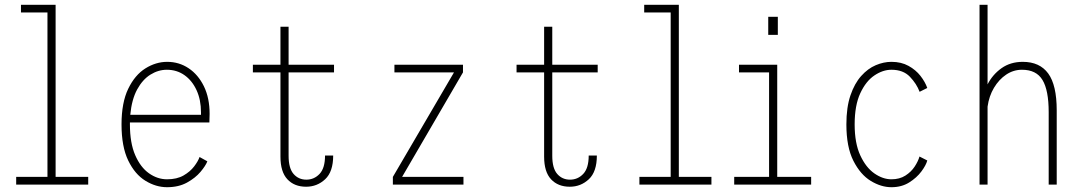

<svg xmlns="http://www.w3.org/2000/svg" viewBox="-20 -770 4540 801"><path d="M47.5 0V-32H178V-718H67.5V-750H212V-32H348V0Z M677 11Q630.5 11 586.8 -15.8Q543 -42.5 515 -100.2Q487 -158 487 -251Q487 -342 515 -399.8Q543 -457.5 586.8 -484.8Q630.5 -512 677.5 -512Q727 -512 767 -485.2Q807 -458.5 830.8 -409.8Q854.5 -361 854.5 -295Q854.5 -276 853.5 -259H522Q522 -255 522 -251Q522 -173.5 544 -122.8Q566 -72 601.5 -47Q637 -22 677 -22Q718 -22 745.8 -38Q773.5 -54 790 -75.8Q806.5 -97.5 812.5 -115L845 -97Q838 -78.5 816.5 -53Q795 -27.5 760 -8.2Q725 11 677 11ZM676 -479Q640.5 -479 607.8 -458.8Q575 -438.5 552.2 -396.8Q529.5 -355 523.5 -291H818.5V-301.5Q818.5 -353.5 800 -393.8Q781.5 -434 749.5 -456.5Q717.5 -479 676 -479Z M1150 -116.5V-468H1035V-500H1150V-658.5H1184V-500H1373.5V-468H1184V-120Q1184 -68 1204.8 -44.2Q1225.5 -20.5 1258 -20.5Q1290.5 -20.5 1313.2 -44.5Q1336 -68.5 1336 -121H1370Q1370 -53.5 1336.5 -22.2Q1303 9 1257 9Q1208 9 1179 -22Q1150 -53 1150 -116.5Z M1619 0V-32L1874 -468H1625.5V-500H1911.5V-468L1657.5 -32H1913.5V0Z M2250 -116.5V-468H2135V-500H2250V-658.5H2284V-500H2473.5V-468H2284V-120Q2284 -68 2304.8 -44.2Q2325.5 -20.5 2358 -20.5Q2390.5 -20.5 2413.2 -44.5Q2436 -68.5 2436 -121H2470Q2470 -53.5 2436.5 -22.2Q2403 9 2357 9Q2308 9 2279 -22Q2250 -53 2250 -116.5Z M2647.5 0V-32H2778V-718H2667.5V-750H2812V-32H2948V0Z M3185 -700H3225V-624.5H3185ZM3043 0V-32H3188.5V-468H3063V-500H3222.5V-32H3364V0Z M3699 11Q3656 11 3612.8 -15.2Q3569.5 -41.5 3540.2 -99.2Q3511 -157 3511 -251Q3511 -322.5 3528 -372.2Q3545 -422 3572.8 -453Q3600.5 -484 3633.5 -498Q3666.5 -512 3699 -512Q3740 -512 3770.2 -495.2Q3800.5 -478.5 3820 -453.5Q3839.5 -428.5 3848.5 -403L3816.5 -387Q3804 -420.5 3776 -449.8Q3748 -479 3699 -479Q3663 -479 3627.8 -455.2Q3592.5 -431.5 3569 -381Q3545.5 -330.5 3545.5 -251Q3545.5 -172.5 3569 -121.8Q3592.5 -71 3627.8 -46.5Q3663 -22 3699 -22Q3733 -22 3757.2 -37.5Q3781.5 -53 3796 -75.2Q3810.5 -97.5 3816 -117L3848.5 -100.5Q3843.5 -81 3824 -54.8Q3804.5 -28.5 3773 -8.8Q3741.5 11 3699 11Z M4066.5 0V-750H4100V-418Q4121 -459 4158.2 -485.5Q4195.5 -512 4247 -512Q4317.5 -512 4353 -463.5Q4388.5 -415 4388.5 -309.5V0H4355V-302Q4355 -393.5 4329.2 -436.2Q4303.5 -479 4243.5 -479Q4208 -479 4177.8 -458.8Q4147.5 -438.5 4126.8 -403.8Q4106 -369 4100 -325V0Z"/></svg>

Font: Trispace SemiCondensed Thin
Style: Regular
Weight: 100
Width: 4
Designer: Tyler Finck
Foundry: Etcetera Type Company
Version: Version 1.210; ttfautohint (v1.8.3)